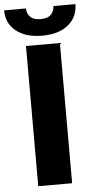

<svg xmlns="http://www.w3.org/2000/svg" viewBox="-102 -956 492 992"><g transform="rotate(-5 144.0 -460.0)"><path d="M55.2 -727.1H231V0H55.2ZM214.4 -920.4H328.6Q327.6 -852.5 278.8 -813Q229.5 -772.9 143.6 -772.9Q57.6 -772.9 8.3 -813Q-42 -853.5 -41 -920.4H72.3Q71.3 -896.5 87.9 -877.9Q104.5 -858.9 143.6 -858.9Q180.7 -858.9 197.8 -877.4Q213.4 -894.5 214.4 -920.4Z"/></g></svg>

Font: My Font
Style: Regular
Weight: 500
Designer: Rasmus Andersson
Foundry: rsms
Version: Version 0.001